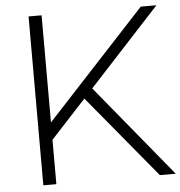

<svg xmlns="http://www.w3.org/2000/svg" viewBox="-54 -830 828 881"><g transform="rotate(-5 360.0 -389.0)"><path d="M170 -204.4V0H110V-777.8H170V-284.4L626.7 -777.8H698.9L372.2 -423.3L720 0H646.7L332.2 -380Z"/></g></svg>

Font: Paperlogy 3 Light
Style: Regular
Weight: 300
Designer: redesigned by Lee Juim, glyphs from Gmarket Sans & Montserrat
Foundry: PT&
Version: Version 1.001